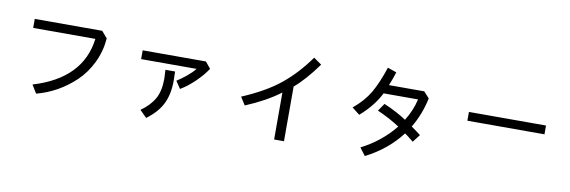

<svg xmlns="http://www.w3.org/2000/svg" viewBox="-56 -1225 5113 1722"><g transform="rotate(10 2500.0 -364.0)"><path d="M169.9 -573.2V-655.3H784.2L835.9 -594.7Q826.2 -474.6 775.4 -370.6Q724.6 -266.6 647.5 -193.4Q570.3 -120.1 481.4 -70.8Q392.6 -21.5 297.9 2.9L252 -72.3Q690.4 -204.1 736.3 -573.2Z M1171.9 -465.8V-545.9H1748L1795.9 -487.3Q1757.8 -427.7 1692.4 -364.3Q1627 -300.8 1561.5 -262.7L1516.6 -330.1Q1555.7 -353.5 1602.5 -392.1Q1649.4 -430.7 1676.8 -465.8ZM1245.1 -16.6Q1329.1 -76.2 1368.2 -147Q1407.2 -217.8 1407.2 -328.1L1403.3 -409.2H1491.2Q1493.2 -360.4 1493.2 -328.1Q1493.2 -203.1 1450.2 -115.2Q1407.2 -27.3 1307.6 45.9Z M2113.3 -290Q2326.2 -379.9 2458 -487.3Q2589.8 -594.7 2698.2 -748L2770.5 -697.3Q2662.1 -545.9 2561.5 -460.9V37.1H2471.7V-390.6Q2344.7 -294.9 2159.2 -217.8Z M3343.8 -379.9 3391.6 -449.2Q3514.6 -396.5 3596.7 -340.8Q3656.2 -435.5 3680.7 -541H3367.2Q3305.7 -418.9 3184.6 -313.5L3115.2 -368.2Q3212.9 -449.2 3265.1 -539.6Q3317.4 -629.9 3365.2 -774.4L3446.3 -746.1Q3425.8 -679.7 3401.4 -622.1H3722.7L3773.4 -566.4Q3742.2 -417 3667 -292Q3717.8 -256.8 3752.9 -228.5L3699.2 -159.2Q3637.7 -209 3619.1 -220.7Q3496.1 -58.6 3298.8 42L3246.1 -27.3Q3427.7 -120.1 3547.9 -270.5Q3460.9 -328.1 3343.8 -379.9Z M4149.4 -429.7V-509.8H4851.6V-429.7Z"/></g></svg>

Font: Gothic A1 Medium
Style: Regular
Weight: 500
Designer: HanYang I&C Co.,Ltd.
Foundry: HanYang I&C Co.,Ltd.
Version: Version 2.50